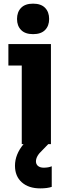

<svg xmlns="http://www.w3.org/2000/svg" viewBox="-20 -789 374 1051"><path d="M73.2 -685.1Q73.2 -723.1 95.5 -746.1Q117.7 -769 161.1 -769Q204.6 -769 226.8 -746.1Q249 -723.1 249 -685.1Q249 -647.5 226.8 -624.8Q204.6 -602.1 161.1 -602.1Q117.7 -602.1 95.5 -624.8Q73.2 -647.5 73.2 -685.1ZM258.8 0H244.1L211.9 33.2Q176.8 65.4 176.8 94.2Q176.8 110.4 188.2 119.6Q199.7 128.9 219.2 128.9Q245.1 128.9 263.2 121.1V233.9Q239.3 242.2 200.2 242.2Q136.7 242.2 99.4 209Q62 175.8 62 118.2Q62 56.6 108.9 0H99.1V-430.2H25.9V-547.9H258.8Z"/></svg>

Font: Sora
Style: Bold
Weight: 700
Designer: Jonathan Barnbrook, Julián Moncada
Foundry: Barnbrook Fonts
Version: Version 2.000